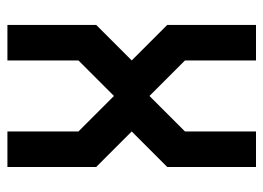

<svg xmlns="http://www.w3.org/2000/svg" viewBox="-118 -606 724 528"><g transform="rotate(-90 244.0 -342.0)"><path d="M48.8 -683.6H146.5V-488.3L244.1 -390.6L341.8 -488.3V-683.6H439.5V-439.5L341.8 -341.8L439.5 -244.1V0H341.8V-195.3L244.1 -293L146.5 -195.3V0H48.8V-244.1L146.5 -341.8L48.8 -439.5Z"/></g></svg>

Font: BabelStone Runic Ruled
Style: Regular
Weight: 400
Designer: Andrew West
Foundry: BabelStone
Version: Version 7.004 November 9, 2023